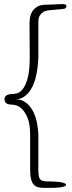

<svg xmlns="http://www.w3.org/2000/svg" viewBox="-20 -858 353 936"><path d="M167 -27Q167 -7 170 4Q173 15 180.5 20Q188 25 202 26Q216 27 238 27Q239 27 249.5 27.5Q260 28 271.5 29.5Q283 31 292.5 34.5Q302 38 302 43Q302 48 293 51Q284 54 272 55.5Q260 57 247 57.5Q234 58 226 58H195Q179 58 166.5 55Q154 52 145 42.5Q136 33 131.5 15.5Q127 -2 127 -32V-200Q127 -252 115 -281.5Q103 -311 88 -326Q73 -341 58.5 -344.5Q44 -348 38 -348Q2 -348 2 -374Q2 -388 13.5 -394Q25 -400 44 -400Q50 -400 63 -403Q76 -406 90 -422.5Q104 -439 114.5 -475.5Q125 -512 125 -580Q125 -606 124.5 -647.5Q124 -689 124 -747Q124 -753 125.5 -767.5Q127 -782 134.5 -797Q142 -812 158.5 -823.5Q175 -835 204 -835Q210 -835 220.5 -835.5Q231 -836 243 -836.5Q255 -837 266 -837.5Q277 -838 285 -838Q293 -838 298.5 -836Q304 -834 304 -826Q304 -824 300.5 -819.5Q297 -815 286 -814L220 -808Q200 -806 189.5 -798.5Q179 -791 174 -782Q169 -773 168 -764.5Q167 -756 167 -753V-579Q165 -521 153 -476Q148 -457 139.5 -438.5Q131 -420 119 -406Q107 -392 91.5 -383Q76 -374 55 -374Q76 -374 91.5 -366.5Q107 -359 119 -346.5Q131 -334 139.5 -318.5Q148 -303 153 -287Q165 -249 167 -201Z"/></svg>

Font: Life Savers
Style: Regular
Weight: 400
Designer: Pablo Impallari, Rodrigo Fuenzalida, Brenda Gallo
Foundry: Pablo Impallari, Rodrigo Fuenzalida, Brenda Gallo
Version: Version 3.001; ttfautohint (v0.95) -l 8 -r 50 -G 200 -x 14 -